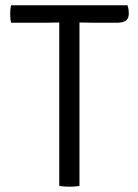

<svg xmlns="http://www.w3.org/2000/svg" viewBox="-20 -703 522 726"><path d="M22 -617Q20 -625.5 19.2 -633.8Q18.5 -642 18.5 -650Q18.5 -658 19.2 -666.2Q20 -674.5 22 -683H462Q464.5 -676 465.8 -667.8Q467 -659.5 467 -651.5Q467 -633 455.8 -625Q444.5 -617 421 -617H335Q326 -617 308.2 -617.5Q290.5 -618 280.5 -618H204Q194.5 -618 177 -617.5Q159.5 -617 149.5 -617ZM204 -544Q204 -564.5 204 -580.8Q204 -597 204 -618V-650H280.5V-618Q280.5 -597 280.5 -580.8Q280.5 -564.5 280.5 -544V0Q272.5 1.5 262.2 2.2Q252 3 242.5 3Q233 3 222.8 2.2Q212.5 1.5 204 0Z"/></svg>

Font: Signika Light Light
Style: Regular
Weight: 300
Version: Version 2.001